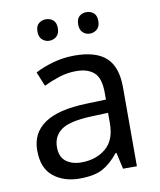

<svg xmlns="http://www.w3.org/2000/svg" viewBox="-83 -796 727 873"><g transform="rotate(-10 280.5 -360.0)"><path d="M288 -545Q386 -545 433 -502Q480 -459 480 -365V0H416L399 -76H395Q360 -32 321.5 -11Q283 10 215 10Q142 10 94 -28.5Q46 -67 46 -149Q46 -229 109 -272.5Q172 -316 303 -320L394 -323V-355Q394 -422 365 -448Q336 -474 283 -474Q241 -474 203 -461.5Q165 -449 132 -433L105 -499Q140 -518 188 -531.5Q236 -545 288 -545ZM314 -259Q214 -255 175.5 -227Q137 -199 137 -148Q137 -103 164.5 -82Q192 -61 235 -61Q303 -61 348 -98.5Q393 -136 393 -214V-262ZM141 -681Q141 -707 155 -718.5Q169 -730 188 -730Q207 -730 221 -718.5Q235 -707 235 -681Q235 -656 221 -643.5Q207 -631 188 -631Q169 -631 155 -643.5Q141 -656 141 -681ZM329 -681Q329 -707 342.5 -718.5Q356 -730 375 -730Q394 -730 408 -718.5Q422 -707 422 -681Q422 -656 408 -643.5Q394 -631 375 -631Q356 -631 342.5 -643.5Q329 -656 329 -681Z"/></g></svg>

Font: Noto Sans Carian
Style: Regular
Weight: 400
Designer: Monotype Design Team
Foundry: Monotype Imaging Inc.
Version: Version 2.002; ttfautohint (v1.8.4.7-5d5b)